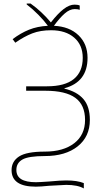

<svg xmlns="http://www.w3.org/2000/svg" viewBox="-20 -869 582 1079"><path d="M428 -838V-814Q417 -818 400 -818Q372 -818 343.5 -793Q315 -768 283 -724Q370 -720 421 -671Q472 -622 472 -544Q472 -408 342 -373V-371Q413 -354 449 -312Q485 -270 485 -195Q485 -101 416.5 -46.5Q348 8 232 8Q140 8 106 27.5Q72 47 72 86Q72 121 99.5 138Q127 155 182 155Q198 155 256 151Q320 145 352 145Q414 145 451 160V190Q416 170 352 170Q338 170 256 175Q208 180 181 180Q45 180 45 87Q45 38 87 10.5Q129 -17 232 -17Q336 -17 397 -64Q458 -111 458 -195Q458 -279 403.5 -319Q349 -359 235 -359H127V-384H244Q345 -384 395 -425Q445 -466 445 -544Q445 -616 397 -657.5Q349 -699 267 -699Q207 -699 161.5 -681.5Q116 -664 66 -629L51 -649Q96 -683 143 -702Q190 -721 249 -724Q228 -753 195.5 -786Q163 -819 130 -844V-849H152Q213 -806 266 -743Q305 -793 337.5 -818Q370 -843 399 -843Q417 -843 428 -838Z"/></svg>

Font: Noto Sans UI Thin
Style: Regular
Weight: 250
Designer: Monotype Design Team
Foundry: Monotype Imaging Inc.
Version: Version 1.001